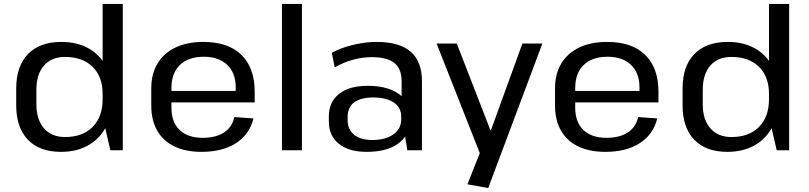

<svg xmlns="http://www.w3.org/2000/svg" viewBox="-20 -760 4093 971"><path d="M288 8Q180 8 121 -53.5Q62 -115 62 -227V-313Q62 -425 121.5 -486.5Q181 -548 290 -548Q367 -548 424 -517.5Q481 -487 513 -430Q545 -373 545 -295V-249Q545 -171 513 -113Q481 -55 423.5 -23.5Q366 8 288 8ZM309 -67Q398 -67 448.5 -118Q499 -169 499 -258V-285Q499 -372 448.5 -422Q398 -472 309 -472Q240 -472 202 -428Q164 -384 164 -305V-233Q164 -155 202.5 -111Q241 -67 309 -67ZM499 -170V-740H601V0H538Z M999 8Q919 8 862 -19.5Q805 -47 775 -99.5Q745 -152 745 -227V-313Q745 -387 777 -439.5Q809 -492 868 -520Q927 -548 1009 -548Q1134 -548 1201 -482.5Q1268 -417 1268 -296V-242H827V-300H1188L1172 -277V-319Q1172 -391 1129 -432Q1086 -473 1011 -473Q933 -473 890 -431.5Q847 -390 847 -315V-216Q847 -142 888.5 -102.5Q930 -63 1005 -63Q1072 -63 1113.5 -90.5Q1155 -118 1165 -168L1262 -161Q1242 -80 1173.5 -36Q1105 8 999 8Z M1507 -740V0H1406V-740Z M2011 -182V-349Q2011 -412 1974.5 -441.5Q1938 -471 1860 -471Q1812 -471 1763.5 -457.5Q1715 -444 1673 -419L1658 -493Q1687 -509 1725 -521.5Q1763 -534 1805 -541Q1847 -548 1884 -548Q2000 -548 2057 -498.5Q2114 -449 2114 -349V0H2040ZM1834 8Q1745 8 1694 -32.5Q1643 -73 1643 -146V-171Q1643 -244 1694.5 -285Q1746 -326 1839 -326Q1937 -326 1994 -287Q2051 -248 2051 -175V-149Q2051 -75 1993.5 -33.5Q1936 8 1834 8ZM1863 -52Q1930 -52 1969.5 -80.5Q2009 -109 2009 -156V-170Q2009 -216 1971.5 -241.5Q1934 -267 1867 -267Q1806 -267 1772 -243Q1738 -219 1738 -166V-154Q1738 -105 1771 -78.5Q1804 -52 1863 -52Z M2344 172 2422 -25 2413 31 2188 -540H2290L2460 -102H2463L2622 -540H2723L2449 191Z M3041 8Q2961 8 2904 -19.5Q2847 -47 2817 -99.5Q2787 -152 2787 -227V-313Q2787 -387 2819 -439.5Q2851 -492 2910 -520Q2969 -548 3051 -548Q3176 -548 3243 -482.5Q3310 -417 3310 -296V-242H2869V-300H3230L3214 -277V-319Q3214 -391 3171 -432Q3128 -473 3053 -473Q2975 -473 2932 -431.5Q2889 -390 2889 -315V-216Q2889 -142 2930.5 -102.5Q2972 -63 3047 -63Q3114 -63 3155.5 -90.5Q3197 -118 3207 -168L3304 -161Q3284 -80 3215.5 -36Q3147 8 3041 8Z M3658 8Q3550 8 3491 -53.5Q3432 -115 3432 -227V-313Q3432 -425 3491.5 -486.5Q3551 -548 3660 -548Q3737 -548 3794 -517.5Q3851 -487 3883 -430Q3915 -373 3915 -295V-249Q3915 -171 3883 -113Q3851 -55 3793.5 -23.5Q3736 8 3658 8ZM3679 -67Q3768 -67 3818.5 -118Q3869 -169 3869 -258V-285Q3869 -372 3818.5 -422Q3768 -472 3679 -472Q3610 -472 3572 -428Q3534 -384 3534 -305V-233Q3534 -155 3572.5 -111Q3611 -67 3679 -67ZM3869 -170V-740H3971V0H3908Z"/></svg>

Font: Pathway Extreme 28pt Medium
Style: Regular
Weight: 500
Designer: Eduardo Rodriguez Tunni
Foundry: Eduardo Rodriguez Tunni
Version: Version 1.001;gftools[0.9.26]